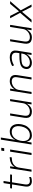

<svg xmlns="http://www.w3.org/2000/svg" viewBox="1810 -2554 753 4412"><g transform="rotate(-90 2186.0 -348.5)"><path d="M227 8Q183 8 153 -9.5Q123 -27 110.5 -61.5Q98 -96 106 -148L154 -449H60L67 -492H160L184 -643H233L209 -492H383L377 -449H202L155 -157Q146 -93 166 -65Q186 -37 237 -37Q259 -37 280 -41.5Q301 -46 322 -56L325 -14Q306 -3 279 2.5Q252 8 227 8Z M446 0 524 -492H570L555 -391H557Q585 -441 635.5 -468Q686 -495 747 -499L781 -501L776 -455L717 -450Q674 -447 636.5 -426.5Q599 -406 574 -373Q549 -340 542 -300L494 0Z M920 -628 931 -695H996L985 -628ZM829 0 907 -492H956L878 0Z M1282 8Q1220 8 1183 -24Q1146 -56 1136 -112H1134L1117 0H1071L1183 -705H1231L1179 -379H1182Q1203 -423 1232 -449.5Q1261 -476 1296 -488Q1331 -500 1370 -500Q1437 -500 1478.5 -465Q1520 -430 1535 -367Q1550 -304 1532 -218Q1517 -146 1480 -95.5Q1443 -45 1392 -18.5Q1341 8 1282 8ZM1285 -38Q1334 -38 1374 -59.5Q1414 -81 1442.5 -124.5Q1471 -168 1485 -231Q1506 -334 1472.5 -394.5Q1439 -455 1358 -455Q1310 -455 1270 -432.5Q1230 -410 1201.5 -367Q1173 -324 1159 -260Q1138 -158 1171 -98Q1204 -38 1285 -38Z M1826 8Q1772 8 1737 -12Q1702 -32 1689 -71.5Q1676 -111 1685 -165L1737 -492H1785L1734 -170Q1728 -129 1735 -99.5Q1742 -70 1766 -54Q1790 -38 1833 -38Q1877 -38 1917.5 -59.5Q1958 -81 1985.5 -115.5Q2013 -150 2019 -190L2067 -492H2115L2037 0H1992L2008 -101H2005Q1972 -47 1928.5 -19.5Q1885 8 1826 8Z M2231 0 2309 -492H2355L2339 -391H2341Q2372 -445 2422 -472.5Q2472 -500 2528 -500Q2583 -500 2616 -479.5Q2649 -459 2661.5 -420.5Q2674 -382 2665 -328L2613 0H2565L2615 -322Q2623 -364 2616 -393.5Q2609 -423 2585 -439Q2561 -455 2518 -455Q2473 -455 2432 -433.5Q2391 -412 2362.5 -377.5Q2334 -343 2327 -302L2279 0Z M2949 8Q2897 8 2862 -12.5Q2827 -33 2813 -67.5Q2799 -102 2808 -142Q2819 -197 2856.5 -226.5Q2894 -256 2958.5 -267.5Q3023 -279 3116 -279H3181L3174 -235H3105Q3024 -235 2972 -227.5Q2920 -220 2892.5 -198.5Q2865 -177 2857 -137Q2847 -90 2875.5 -64Q2904 -38 2958 -38Q3004 -38 3047.5 -60Q3091 -82 3121.5 -120Q3152 -158 3158 -204L3177 -325Q3188 -393 3160 -424Q3132 -455 3068 -455Q3026 -455 2982.5 -443Q2939 -431 2890 -402L2873 -443Q2904 -462 2938 -474.5Q2972 -487 3006 -493.5Q3040 -500 3071 -500Q3127 -500 3165 -483Q3203 -466 3220 -428.5Q3237 -391 3227 -330L3174 0H3129L3146 -110H3144Q3125 -76 3095.5 -49Q3066 -22 3029 -7Q2992 8 2949 8Z M3531 8Q3477 8 3442 -12Q3407 -32 3394 -71.5Q3381 -111 3390 -165L3442 -492H3490L3439 -170Q3433 -129 3440 -99.5Q3447 -70 3471 -54Q3495 -38 3538 -38Q3582 -38 3622.5 -59.5Q3663 -81 3690.5 -115.5Q3718 -150 3724 -190L3772 -492H3820L3742 0H3697L3713 -101H3710Q3677 -47 3633.5 -19.5Q3590 8 3531 8Z M3874 0 4101 -267 4107 -242 3972 -492H4026L4131 -286H4130L4303 -492H4366L4152 -245L4146 -263L4288 0H4233L4121 -218V-219L3938 0Z"/></g></svg>

Font: Nunito Sans 7pt SemiCondensed ExtraLight
Style: Italic
Weight: 250
Width: 4
Italic angle: -9°
Designer: Vernon Adams
Foundry: Vernon Adams
Version: Version 3.101;gftools[0.9.27]